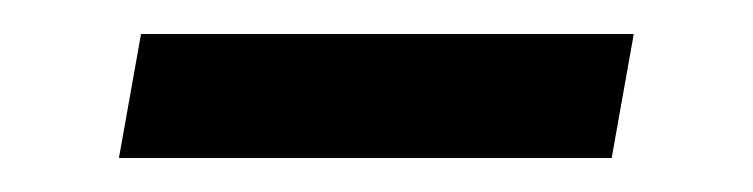

<svg xmlns="http://www.w3.org/2000/svg" viewBox="-20 -720 443 113"><path d="M50 -627 63 -700H353L340 -627Z"/></svg>

Font: ABeeZee
Style: Italic
Weight: 400
Italic angle: -10°
Designer: Anja Meiners
Foundry: Anja Meiners
Version: Version 1.003; ttfautohint (v1.8.3)